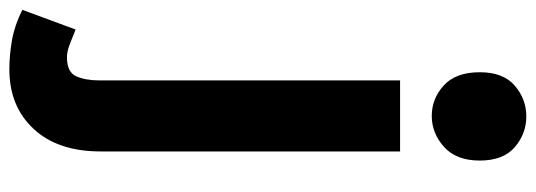

<svg xmlns="http://www.w3.org/2000/svg" viewBox="-452 -494 1117 400"><g transform="rotate(90 106.0 -293.5)"><path d="M50 245Q20 245 -11 239.5Q-42 234 -74 218L-33 107Q-16 114 -1.5 119.5Q13 125 25 125Q56 125 64.5 105.5Q73 86 73 58V-569H221V55Q221 144 174 194.5Q127 245 50 245ZM147 -635Q111 -635 83.5 -660Q56 -685 56 -735Q56 -784 84 -808Q112 -832 148 -832Q184 -832 212 -808Q240 -784 240 -735Q240 -686 211.5 -660.5Q183 -635 147 -635Z"/></g></svg>

Font: Yaldevi ExtraLight
Style: Bold
Weight: 700
Version: Version 1.100